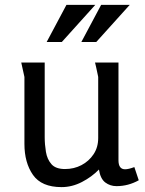

<svg xmlns="http://www.w3.org/2000/svg" viewBox="-20 -753 593 786"><path d="M163 -497V-191Q163 -162 168 -131.5Q173 -101 190.5 -81Q208 -61 246 -61Q283 -61 313.5 -77Q344 -93 363 -121.5Q382 -150 382 -188V-438Q382 -439 379 -452.5Q376 -466 373 -480.5Q370 -495 369 -497H465V-97Q465 -60 492 -60Q506 -60 530 -69L548 -15Q505 9 457 9Q431 9 411 -6Q391 -21 385 -59Q356 -29 315.5 -8Q275 13 232 13Q150 13 115 -37Q80 -87 80 -164V-438L67 -497ZM252 -733H370L233 -581H171ZM394 -733H511L374 -581H313Z"/></svg>

Font: Rosario Light
Style: Regular
Weight: 300
Designer: Hector Gatti
Foundry: Omnibus Type
Version: Version 1.101; ttfautohint (v1.8.1.43-b0c9)